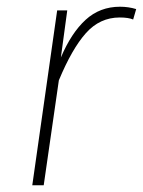

<svg xmlns="http://www.w3.org/2000/svg" viewBox="-20 -551 425 571"><path d="M385 -524 376 -493Q362 -499 336 -499Q277 -499 235.5 -452.5Q194 -406 155 -312L110 0H76L150 -520H180L161 -380Q192 -453 234.5 -492Q277 -531 337 -531Q362 -531 385 -524Z"/></svg>

Font: FiraGO UltraLight
Style: Italic
Weight: 200
Italic angle: -8°
Designer: bBox Type GmbH
Foundry: bBox Type GmbH
Version: Version 1.001